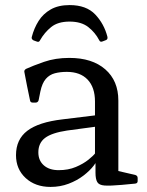

<svg xmlns="http://www.w3.org/2000/svg" viewBox="-20 -728 579 756"><path d="M254 -708Q320 -708 355 -671Q390 -634 403 -583Q405 -573 397 -570L384 -565Q375 -561 371 -569Q355 -600 327.5 -621.5Q300 -643 254 -643Q208 -643 181.5 -621.5Q155 -600 138 -570Q134 -561 126 -564L112 -569Q103 -574 105 -582Q114 -617 132 -645.5Q150 -674 180 -691Q210 -708 254 -708ZM179 8Q119 8 81 -27Q43 -62 43 -117Q43 -179 87.5 -213Q132 -247 226 -258L365 -275L363 -230L244 -214Q184 -205 157.5 -185Q131 -165 131 -128Q131 -96 152.5 -77Q174 -58 211 -58Q249 -58 278.5 -70.5Q308 -83 328 -99Q348 -115 356 -126L368 -113Q365 -97 349.5 -76.5Q334 -56 308.5 -36.5Q283 -17 250 -4.5Q217 8 179 8ZM354 -328Q354 -384 325 -414.5Q296 -445 243 -445Q217 -445 196 -439.5Q175 -434 160.5 -417.5Q146 -401 139 -368L132 -333Q129 -324 120 -324H109Q99 -324 98 -334Q92 -362 86.5 -389.5Q81 -417 76 -444Q74 -452 83 -457Q109 -469 153.5 -484.5Q198 -500 253 -500Q343 -500 394.5 -455Q446 -410 446 -332V-162H354ZM446 -162V-28L427 -59L513 -39Q522 -36 522 -27V-15Q522 -6 512 -5L459 0Q414 4 392 2.5Q370 1 363 -11Q356 -23 356 -48V-99L354 -107V-162Z"/></svg>

Font: Hahmlet
Style: Regular
Weight: 400
Designer: Minjoo Ham & Mark Frömberg
Foundry: hypertype
Version: Version 1.001; ttfautohint (v1.8.3)